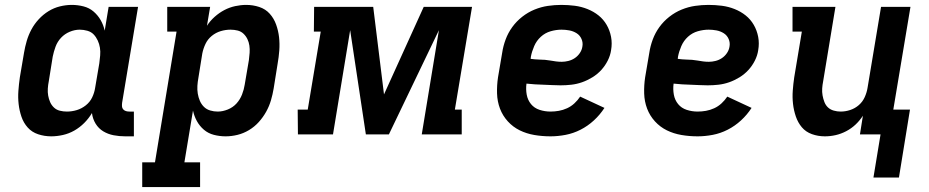

<svg xmlns="http://www.w3.org/2000/svg" viewBox="-20 -548 3790 783"><path d="M189 8Q161 8 135.5 -0.5Q110 -9 93 -28Q76 -47 67.5 -72Q59 -97 56 -123.5Q53 -150 55 -177.5Q57 -205 61 -233L78 -333Q82 -357 89 -381Q96 -405 108 -427.5Q120 -450 138 -469.5Q156 -489 178 -502.5Q200 -516 224.5 -522Q249 -528 273 -528Q297 -528 320.5 -522Q344 -516 361.5 -501Q379 -486 390.5 -466Q402 -446 407 -423L423 -520H543L478 -129Q477 -121 477.5 -114Q478 -107 482.5 -102Q487 -97 493.5 -95Q500 -93 508 -93H526V8H491Q466 8 443 3.5Q420 -1 401 -12.5Q382 -24 370 -43.5Q358 -63 355 -87Q342 -65 323.5 -46.5Q305 -28 283 -15.5Q261 -3 236.5 2.5Q212 8 189 8ZM253 -93Q273 -93 293 -99Q313 -105 330 -118.5Q347 -132 356 -151Q365 -170 368 -190L385 -290Q387 -306 388.5 -322Q390 -338 387.5 -353.5Q385 -369 378.5 -383Q372 -397 362 -407.5Q352 -418 336.5 -422.5Q321 -427 305 -427Q285 -427 264.5 -418.5Q244 -410 229 -394Q214 -378 206.5 -357.5Q199 -337 195 -317L179 -217Q176 -202 175 -187Q174 -172 176.5 -158Q179 -144 184.5 -131.5Q190 -119 200 -109.5Q210 -100 224 -96.5Q238 -93 253 -93Z M560 215V114H612L700 -419H662V-520H837L824 -443Q837 -463 855.5 -479.5Q874 -496 895 -507Q916 -518 939 -523Q962 -528 984 -528Q1012 -528 1037.5 -519.5Q1063 -511 1080 -492Q1097 -473 1106 -448Q1115 -423 1118 -396.5Q1121 -370 1119 -342.5Q1117 -315 1112 -287L1096 -187Q1092 -163 1085 -139Q1078 -115 1065.5 -92.5Q1053 -70 1035.5 -50.5Q1018 -31 995.5 -17.5Q973 -4 948.5 2Q924 8 900 8Q876 8 852.5 2Q829 -4 811.5 -19Q794 -34 783 -54Q772 -74 767 -97L732 114H796V215ZM868 -93Q888 -93 909 -101.5Q930 -110 944.5 -126Q959 -142 967 -162.5Q975 -183 978 -203L995 -303Q997 -318 998 -333Q999 -348 997 -362Q995 -376 989 -388.5Q983 -401 973 -410.5Q963 -420 949 -423.5Q935 -427 920 -427Q900 -427 880 -421Q860 -415 843.5 -401.5Q827 -388 818 -369Q809 -350 805 -330L789 -230Q786 -214 785 -198Q784 -182 786.5 -166.5Q789 -151 795 -137Q801 -123 811.5 -112.5Q822 -102 837 -97.5Q852 -93 868 -93Z M1195 0 1194 -101H1235L1288 -419H1260L1261 -520H1502L1546 -163L1708 -520H1905L1835 -101H1863V0H1700L1770 -425L1566 0H1472L1408 -425L1338 0Z M2225 8Q2191 8 2159 2.5Q2127 -3 2099.5 -16.5Q2072 -30 2051 -53Q2030 -76 2019 -105Q2008 -134 2007 -167Q2006 -200 2011 -233L2028 -333Q2032 -360 2042 -387Q2052 -414 2069 -437.5Q2086 -461 2109.5 -479.5Q2133 -498 2160 -509Q2187 -520 2214.5 -524Q2242 -528 2269 -528Q2297 -528 2324 -524.5Q2351 -521 2376 -511Q2401 -501 2421 -485Q2441 -469 2454 -446.5Q2467 -424 2472 -397.5Q2477 -371 2472 -343Q2469 -322 2458.5 -301Q2448 -280 2432 -262.5Q2416 -245 2395.5 -232.5Q2375 -220 2353.5 -212.5Q2332 -205 2310 -202.5Q2288 -200 2266 -200Q2249 -200 2231.5 -201Q2214 -202 2196.5 -202.5Q2179 -203 2162 -204Q2145 -205 2127 -207Q2124 -184 2128 -162Q2132 -140 2145.5 -123.5Q2159 -107 2180.5 -100Q2202 -93 2225 -93Q2242 -93 2259 -96Q2276 -99 2292.5 -106.5Q2309 -114 2322.5 -126.5Q2336 -139 2346 -154L2445 -108Q2427 -80 2402 -57Q2377 -34 2347.5 -19Q2318 -4 2286.5 2Q2255 8 2225 8ZM2271 -296Q2284 -296 2298 -299.5Q2312 -303 2324 -311Q2336 -319 2344.5 -331.5Q2353 -344 2355 -358Q2358 -374 2351.5 -389Q2345 -404 2331.5 -412.5Q2318 -421 2302 -424Q2286 -427 2270 -427Q2248 -427 2225.5 -420.5Q2203 -414 2185.5 -398Q2168 -382 2158.5 -360Q2149 -338 2145 -317L2144 -308Q2153 -307 2162 -306Q2171 -305 2180 -305Q2191 -305 2202.5 -304Q2214 -303 2225 -301Q2236 -299 2247.5 -297.5Q2259 -296 2271 -296Z M2825 8Q2791 8 2759 2.5Q2727 -3 2699.5 -16.5Q2672 -30 2651 -53Q2630 -76 2619 -105Q2608 -134 2607 -167Q2606 -200 2611 -233L2628 -333Q2632 -360 2642 -387Q2652 -414 2669 -437.5Q2686 -461 2709.5 -479.5Q2733 -498 2760 -509Q2787 -520 2814.5 -524Q2842 -528 2869 -528Q2897 -528 2924 -524.5Q2951 -521 2976 -511Q3001 -501 3021 -485Q3041 -469 3054 -446.5Q3067 -424 3072 -397.5Q3077 -371 3072 -343Q3069 -322 3058.5 -301Q3048 -280 3032 -262.5Q3016 -245 2995.5 -232.5Q2975 -220 2953.5 -212.5Q2932 -205 2910 -202.5Q2888 -200 2866 -200Q2849 -200 2831.5 -201Q2814 -202 2796.5 -202.5Q2779 -203 2762 -204Q2745 -205 2727 -207Q2724 -184 2728 -162Q2732 -140 2745.5 -123.5Q2759 -107 2780.5 -100Q2802 -93 2825 -93Q2842 -93 2859 -96Q2876 -99 2892.5 -106.5Q2909 -114 2922.5 -126.5Q2936 -139 2946 -154L3045 -108Q3027 -80 3002 -57Q2977 -34 2947.5 -19Q2918 -4 2886.5 2Q2855 8 2825 8ZM2871 -296Q2884 -296 2898 -299.5Q2912 -303 2924 -311Q2936 -319 2944.5 -331.5Q2953 -344 2955 -358Q2958 -374 2951.5 -389Q2945 -404 2931.5 -412.5Q2918 -421 2902 -424Q2886 -427 2870 -427Q2848 -427 2825.5 -420.5Q2803 -414 2785.5 -398Q2768 -382 2758.5 -360Q2749 -338 2745 -317L2744 -308Q2753 -307 2762 -306Q2771 -305 2780 -305Q2791 -305 2802.5 -304Q2814 -303 2825 -301Q2836 -299 2847.5 -297.5Q2859 -296 2871 -296Z M3542 176 3571 0H3487L3499 -76Q3486 -56 3469 -40Q3452 -24 3431 -13Q3410 -2 3388 3Q3366 8 3344 8Q3316 8 3291 -1Q3266 -10 3250 -29Q3234 -48 3225.5 -73Q3217 -98 3214 -124.5Q3211 -151 3213 -178.5Q3215 -206 3219 -233L3250 -419H3212V-520H3387L3337 -217Q3334 -202 3333 -187.5Q3332 -173 3334.5 -159Q3337 -145 3342 -132Q3347 -119 3356.5 -110Q3366 -101 3380 -97Q3394 -93 3408 -93Q3428 -93 3447.5 -99.5Q3467 -106 3482.5 -119.5Q3498 -133 3506.5 -152Q3515 -171 3518 -190L3573 -520H3693L3623 -101H3691L3646 176Z"/></svg>

Font: Iosevka Etoile
Style: Bold Italic
Weight: 700
Italic angle: -9°
Designer: Belleve Invis
Foundry: Belleve Invis
Version: Version 28.1.0; ttfautohint (v1.8.4)